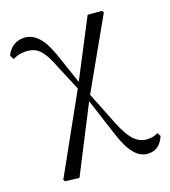

<svg xmlns="http://www.w3.org/2000/svg" viewBox="-135 -628 829 936"><g transform="rotate(-20 279.5 -160.0)"><path d="M45.9 197.4 40.1 187.9 267.7 -222.5 426.9 -527.8 498.5 -521.7 505.3 -511.9 296.9 -143.3 117.5 206ZM477.3 209.6Q436.3 209.6 405.1 172.5Q373.9 135.4 348.6 53.1L284.1 -146.4H276.8L299.4 -171L371.2 10.9Q400.5 84.7 430.4 113.5Q460.4 142.2 496 142.2Q511.2 142.2 524.6 139.7Q538 137.2 548.5 130.6L558.9 148.8Q547.3 177.1 527.7 193.4Q508.1 209.6 477.3 209.6ZM264.9 -192.1 199.9 -347.5Q181.9 -394 164.2 -419Q146.4 -444 125.6 -453.5Q104.8 -463 76.8 -463Q56.1 -463 41.2 -458.6Q26.2 -454.2 14 -448L3.4 -470Q16.4 -497.5 39.2 -513.1Q62 -528.6 92.2 -528.6Q133.5 -528.6 164.7 -496.7Q196 -464.9 220.1 -395.3L281.1 -215.5H290.6Z"/></g></svg>

Font: Early Summer Mincho VF
Style: Regular
Weight: 250
Designer: GuiWonder
Version: Version 1.002